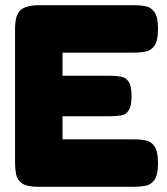

<svg xmlns="http://www.w3.org/2000/svg" viewBox="-20 -711 643 740"><path d="M129 9Q84 9 65 -4.5Q46 -18 42 -39.5Q38 -61 38 -83V-600Q38 -652 58.5 -671.5Q79 -691 132 -691H498Q521 -691 541.5 -687Q562 -683 575.5 -664Q589 -645 589 -599Q589 -554 575.5 -535Q562 -516 541 -512Q520 -508 497 -508H221V-419H406Q429 -419 447 -415.5Q465 -412 476 -396Q487 -380 487 -340Q487 -302 476 -285.5Q465 -269 446 -266Q427 -263 404 -263H221V-174H498Q521 -174 541.5 -170Q562 -166 575.5 -147Q589 -128 589 -82Q589 -37 575.5 -18Q562 1 541 5Q520 9 497 9Z"/></svg>

Font: Fredoka
Style: Bold
Weight: 700
Designer: Ben Nathan
Foundry: Milena B. Brandão, Ben Nathan
Version: Version 2.001